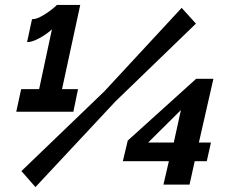

<svg xmlns="http://www.w3.org/2000/svg" viewBox="-20 -751 937 780"><path d="M297 -389 278 -297H46L66 -389H139L191 -632Q182 -623 164 -610.5Q146 -598 126 -589Q106 -580 90 -580L110 -673Q125 -673 142 -681.5Q159 -690 174.5 -701Q190 -712 200.5 -721Q211 -730 211 -731H306L232 -389ZM67 -56 404 -380 718 -719 776 -655 449 -339 124 9ZM644 -1 666 -96H479L499 -180L777 -431H847L788 -172H837L820 -96H771L750 -1ZM582 -172H686L715 -304Z"/></svg>

Font: Raleway Thin ExtraBold
Style: Italic
Weight: 800
Italic angle: -12°
Version: Version 4.026